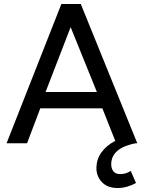

<svg xmlns="http://www.w3.org/2000/svg" viewBox="-20 -720 723 965"><path d="M13 0 288.5 -700H386L670 0H564L494.5 -175.5H182.5L116 0ZM209 -257.5H467L335 -583.5ZM571 225Q520 225 492 195.2Q464 165.5 464.5 123Q465.5 79.5 489.8 46Q514 12.5 554.5 -9.5Q595 -31.5 644.5 -40L662 0Q624.5 7 597 20.5Q569.5 34 554.5 54.8Q539.5 75.5 539 104Q538.5 125.5 549.2 140.2Q560 155 585 155Q599.5 155 612.8 150.8Q626 146.5 637 139L663.5 199.5Q642.5 211.5 618.8 218.2Q595 225 571 225Z"/></svg>

Font: Geologica Roman Light
Style: Regular
Weight: 300
Designer: Sindre Bremnes, Frode Helland
Foundry: Monokrom Skriftforlag AS
Version: Version 1.010;gftools[0.9.28]